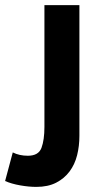

<svg xmlns="http://www.w3.org/2000/svg" viewBox="-43 -720 397 752"><path d="M131 -700H268V-188Q268 -148 259 -112Q250 -76 229.5 -48.5Q209 -21 177 -4.5Q145 12 99 12Q70 12 36 6Q2 0 -23 -11L7 -123Q33 -110 66 -110Q108 -110 119.5 -141Q131 -172 131 -223Z"/></svg>

Font: PT Sans
Style: Bold
Weight: 700
Version: Version 2.003W OFL; ttfautohint (v1.6)